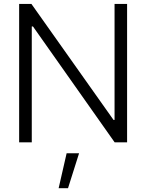

<svg xmlns="http://www.w3.org/2000/svg" viewBox="-20 -748 769 1009"><path d="M647.9 -727.5V0H582.5L153.3 -608.9H147V0H80.6V-727.5H145L576.7 -117.7H582V-727.5ZM288.1 241.2 330.1 57.6H395.5L337.4 241.2Z"/></svg>

Font: Inter Tight Light
Style: Regular
Weight: 300
Designer: Rasmus Andersson
Foundry: rsms
Version: Version 3.004